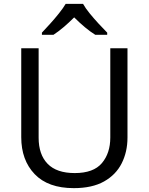

<svg xmlns="http://www.w3.org/2000/svg" viewBox="-20 -964 771 994"><path d="M640 -252Q640 -178 610 -118.5Q580 -59 518.5 -24.5Q457 10 362 10Q229 10 159.5 -62.5Q90 -135 90 -254V-714H180V-251Q180 -164 226.5 -116Q273 -68 367 -68Q464 -68 507.5 -119.5Q551 -171 551 -252V-714H640ZM410 -944Q422 -922 444.5 -894.5Q467 -867 491.5 -840.5Q516 -814 535 -795V-784H473Q447 -800 419 -823.5Q391 -847 364 -874Q337 -847 310 -824Q283 -801 257 -784H197V-795Q216 -815 239.5 -841Q263 -867 285 -894.5Q307 -922 320 -944Z"/></svg>

Font: Noto Znamenny Musical Notation
Style: Regular
Weight: 400
Version: Version 1.003; ttfautohint (v1.8.4.7-5d5b)